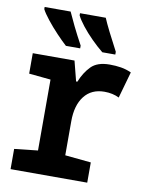

<svg xmlns="http://www.w3.org/2000/svg" viewBox="-86 -827 672 888"><g transform="rotate(10 250.0 -383.0)"><path d="M26 0V-95L136 -107V-440L34 -450V-546H230L254 -452H260Q278 -497 307 -526.5Q336 -556 394 -556Q422 -556 447 -552Q472 -548 496 -537L461 -413Q431 -428 392 -428Q331 -428 297.5 -385Q264 -342 264 -267V-107L386 -95V0ZM350 -606Q324 -627 296.5 -654.5Q269 -682 247.5 -709.5Q226 -737 217 -756V-766H338Q347 -744 367 -704Q387 -664 411 -619V-606ZM179 -606Q159 -624 132 -652.5Q105 -681 82.5 -709.5Q60 -738 51 -756V-766H173Q185 -739 203 -702Q221 -665 246 -619V-606Z"/></g></svg>

Font: Noto Sans Mono ExtraCondensed
Style: Bold
Weight: 700
Width: 2
Designer: Monotype Design Team
Foundry: Monotype Imaging Inc.
Version: Version 2.014